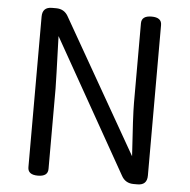

<svg xmlns="http://www.w3.org/2000/svg" viewBox="-52 -786 827 837"><g transform="rotate(5 361.0 -367.0)"><path d="M100 -33V-692Q100 -734 142 -734H160Q196 -734 213 -703L546 -120Q534 -298 534 -352V-701Q534 -734 578 -734Q622 -734 622 -701V-42Q622 0 580 0H563Q527 0 510 -31L181 -614Q188 -411 188 -385V-33Q188 0 144 0Q100 0 100 -33Z"/></g></svg>

Font: Raw Maruko Gothic CJK TC
Style: Regular
Weight: 400
Version: Version 1.001